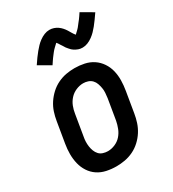

<svg xmlns="http://www.w3.org/2000/svg" viewBox="-186 -861 873 970"><g transform="rotate(-30 250.5 -376.0)"><path d="M205 8Q176 8 148 2Q120 -4 97.5 -19Q75 -34 60 -57Q45 -80 38.5 -107Q32 -134 32 -163Q32 -192 37 -221L57 -341Q61 -366 69 -390.5Q77 -415 91.5 -437Q106 -459 126 -477.5Q146 -496 170 -507.5Q194 -519 218.5 -523.5Q243 -528 268 -528Q297 -528 325 -522Q353 -516 375.5 -501Q398 -486 413.5 -463Q429 -440 435.5 -413Q442 -386 441.5 -357Q441 -328 436 -299L416 -179Q412 -154 404 -129.5Q396 -105 382 -83Q368 -61 348 -42.5Q328 -24 304 -12.5Q280 -1 255 3.5Q230 8 205 8ZM206 -80Q227 -80 248 -89Q269 -98 283.5 -114.5Q298 -131 306 -151.5Q314 -172 318 -193L338 -313Q340 -328 341 -342.5Q342 -357 339.5 -371Q337 -385 332.5 -398Q328 -411 318.5 -421Q309 -431 295.5 -435.5Q282 -440 268 -440Q247 -440 226 -431Q205 -422 190 -405.5Q175 -389 167 -368.5Q159 -348 156 -327L136 -207Q133 -192 132.5 -177.5Q132 -163 134 -149Q136 -135 141 -122Q146 -109 155 -99Q164 -89 178 -84.5Q192 -80 206 -80ZM180 -596 111 -636Q123 -654 133.5 -668.5Q144 -683 154 -695Q164 -707 173.5 -717Q183 -727 196.5 -737Q210 -747 225 -753Q240 -759 255 -759Q268 -759 280 -755Q292 -751 302 -744Q312 -737 320 -728Q328 -719 334 -709.5Q340 -700 346 -689.5Q352 -679 359 -671Q362 -674 368 -679.5Q374 -685 377.5 -688.5Q381 -692 385 -696.5Q389 -701 392.5 -706Q396 -711 401 -717Q406 -723 411 -729.5Q416 -736 421 -743.5Q426 -751 432 -760L501 -720Q489 -703 478.5 -688Q468 -673 458 -661Q448 -649 438.5 -639Q429 -629 415.5 -619Q402 -609 387 -603Q372 -597 357 -597Q350 -597 344 -598Q338 -599 332.5 -601Q327 -603 321 -606Q315 -609 310.5 -612Q306 -615 301.5 -619Q297 -623 293 -628Q289 -633 285 -637.5Q281 -642 278.5 -647Q276 -652 272.5 -656.5Q269 -661 265.5 -667Q262 -673 259 -677.5Q256 -682 253 -685Q250 -682 244 -676.5Q238 -671 234.5 -667.5Q231 -664 227 -660Q223 -656 219 -650.5Q215 -645 210.5 -639.5Q206 -634 201 -627Q196 -620 191 -612.5Q186 -605 180 -596Z"/></g></svg>

Font: Iosevka Curly Slab Semibold
Style: Italic
Weight: 600
Italic angle: -9°
Monospace: yes
Designer: Belleve Invis
Foundry: Belleve Invis
Version: Version 22.1.2; ttfautohint (v1.8.4)